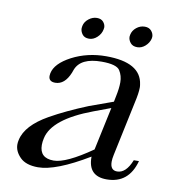

<svg xmlns="http://www.w3.org/2000/svg" viewBox="-67 -600 600 659"><g transform="rotate(10 233.5 -270.0)"><path d="M219 -540Q234 -540 241.5 -531Q249 -522 249 -512Q249 -509 248 -505Q245 -489 232 -477Q219 -465 204 -465Q188 -465 180.5 -475Q173 -485 173 -496Q173 -500 174 -504Q177 -519 190.5 -529.5Q204 -540 219 -540ZM386 -539Q401 -539 409 -529.5Q417 -520 417 -509Q417 -506 416 -502Q412 -487 399.5 -476Q387 -465 372 -465Q356 -465 348 -475Q340 -485 340 -496Q340 -499 341 -503Q344 -518 357 -528.5Q370 -539 386 -539ZM446 -81Q424 0 347 0Q283 0 283 -66Q283 -67 283 -68Q170 0 108 0Q66 0 45.5 -20.5Q25 -41 25 -65Q25 -73 27 -81Q38 -133 114 -176Q169 -207 243 -237L326 -267L330 -287Q336 -315 336 -336Q336 -359 324.5 -377Q313 -395 261 -395Q188 -395 171 -351L167 -340Q149 -296 116 -296Q93 -296 93 -316Q93 -320 94 -325Q101 -360 154 -388Q208 -416 273 -416Q394 -416 404 -341Q405 -336 405 -330Q405 -311 397 -276L357 -87Q354 -73 354 -63Q354 -33 378 -33Q409 -33 428 -81ZM262 -222Q126 -171 111 -102Q108 -89 108 -78Q108 -32 157 -32Q200 -32 289 -94L321 -244Z"/></g></svg>

Font: New Athena Unicode
Style: Italic
Weight: 400
Designer: J. Rusten 1997; rev. by R. Hancock 2001, 2002, rev. by D. Mastronarde 2002-2019
Foundry: Society for Classical Studies (formerly American Philological Association)
Version: Version 5.008